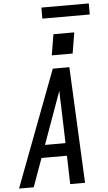

<svg xmlns="http://www.w3.org/2000/svg" viewBox="-85 -1168 679 1211"><g transform="rotate(-5 255.0 -562.5)"><path d="M-15 0 263 -735H368L403 0H309L304 -180H143L78 0ZM302 -260 295 -490Q294 -516 293 -541.5Q292 -567 292 -592Q283 -567 273.5 -541.5Q264 -516 255 -490L172 -260ZM264 -819 286 -951H418L396 -819ZM525 -1055H225V-1125H525Z"/></g></svg>

Font: Iosevka SS04 Medium Oblique
Style: Regular
Weight: 500
Italic angle: -9°
Monospace: yes
Designer: Belleve Invis
Foundry: Belleve Invis
Version: Version 19.0.0; ttfautohint (v1.8.4)